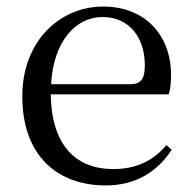

<svg xmlns="http://www.w3.org/2000/svg" viewBox="-20 -551 587 586"><path d="M303 15C393 15 460 -26 504 -94L488 -108C447 -60 396 -35 325 -35C215 -35 137 -104 135 -263H495C500 -279 502 -299 502 -323C502 -441 425 -531 295 -531C162 -531 48 -425 48 -257C48 -76 155 15 303 15ZM136 -294C143 -424 210 -499 293 -499C374 -499 422 -437 422 -352C422 -312 412 -294 377 -294Z"/></svg>

Font: Source Han Serif CN
Style: Regular
Weight: 400
Designer: Ryoko NISHIZUKA 西塚涼子 (kana & ideographs); Frank Grießhammer (Latin, Greek & Cyrillic); Wenlong ZHANG 张文龙 (bopomofo); San
Foundry: Adobe
Version: Version 2.003;hotconv 1.1.1;makeotfexe 2.6.0